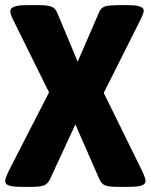

<svg xmlns="http://www.w3.org/2000/svg" viewBox="-27 -722 584 744"><path d="M57 2Q23 2 8 -3Q-7 -8 -7 -21Q-7 -30 5 -56L163 -364L23 -647Q13 -668 13 -679Q13 -702 75 -702H128Q153 -702 170 -697Q187 -692 195 -672L274 -483L358 -677Q366 -694 383 -698Q400 -702 426 -702H471Q530 -702 530 -681Q530 -671 518 -647L375 -362L527 -53Q537 -30 537 -21Q537 -9 522.5 -3.5Q508 2 474 2H426Q396 2 381 -3.5Q366 -9 358 -28L265 -240L167 -28Q157 -8 142 -3Q127 2 98 2Z"/></svg>

Font: Asap Semi Condensed ExtraBold
Style: Regular
Weight: 800
Width: 4
Designer: Pablo Cosgaya
Foundry: Omnibus-Type
Version: Version 3.001; ttfautohint (v1.8.4.7-5d5b)